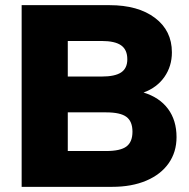

<svg xmlns="http://www.w3.org/2000/svg" viewBox="-20 -725 735 745"><path d="M665 -193Q665 -135 634.5 -91.5Q604 -48 547.5 -24Q491 0 415 0H64V-705H405Q516 -705 581.5 -655.5Q647 -606 647 -522Q647 -468 618 -426.5Q589 -385 537 -366Q599 -347 632 -302.5Q665 -258 665 -193ZM243 -428H374Q426 -428 450 -444Q474 -460 474 -495Q474 -532 450 -549Q426 -566 374 -566H243ZM494 -214Q494 -254 470.5 -271.5Q447 -289 392 -289H243V-139H392Q447 -139 470.5 -156.5Q494 -174 494 -214Z"/></svg>

Font: wassup Sans
Style: Black
Weight: 900
Version: Version 2.001